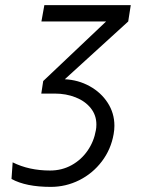

<svg xmlns="http://www.w3.org/2000/svg" viewBox="-20 -570 640 751"><path d="M25 130 29.5 65Q93.5 97 176 97Q222 97 260 76Q298 55 322.8 19Q347.5 -17 355 -60.5Q357 -70.5 357 -83Q357 -119.5 335 -147Q313 -174.5 275.8 -189.2Q238.5 -204 193.5 -204H141.5L149 -253L395 -486H142L153.5 -550H491.5L481.5 -486L233.5 -260Q286 -257.5 330.5 -233Q375 -208.5 401.2 -168Q427.5 -127.5 427.5 -78Q427.5 -62 424.5 -45.5Q414 14.5 378.2 61.5Q342.5 108.5 290 134.8Q237.5 161 178.5 161Q81.5 161 25 130Z"/></svg>

Font: JuliaMono BoldItalic
Style: Regular
Weight: 700
Italic angle: -9°
Monospace: yes
Designer: cormullion
Foundry: corm
Version: Version 0.049; ttfautohint (v1.8.4)